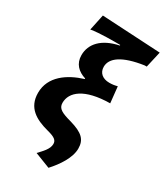

<svg xmlns="http://www.w3.org/2000/svg" viewBox="-218 -804 941 1085"><g transform="rotate(30 252.0 -261.5)"><path d="M285 188C331 138 377 70 377 10C377 -48 347 -77 265 -101C199 -119 170 -132 170 -170C170 -240 238 -300 405 -302L394 -407C375 -402 361 -400 342 -400C298 -400 270 -424 270 -463C270 -520 330 -565 467 -585H480L504 -690L121 -711L99 -607C155 -617 248 -616 289 -616V-612C181 -590 128 -530 128 -457C128 -401 163 -368 212 -353V-349C114 -319 22 -257 22 -150C22 -52 92 -14 176 8C227 21 242 34 242 58C242 92 210 122 185 149Z"/></g></svg>

Font: Source Sans Pro
Style: Bold Italic
Weight: 700
Italic angle: -11°
Designer: Paul D. Hunt
Foundry: Adobe Systems Incorporated
Version: Version 3.006;hotconv 1.0.111;makeotfexe 2.5.65597